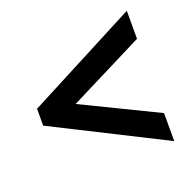

<svg xmlns="http://www.w3.org/2000/svg" viewBox="-93 -690 660 663"><g transform="rotate(-20 236.5 -358.5)"><path d="M439 -119 32 -324V-386L439 -598V-495L163 -356L439 -222Z"/></g></svg>

Font: Noto Sans Disp Cond SemBd
Style: Regular
Weight: 600
Width: 3
Designer: Monotype Design Team
Foundry: Monotype Imaging Inc.
Version: Version 2.000;GOOG;noto-source:20170915:90ef993387c0; ttfaut